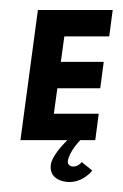

<svg xmlns="http://www.w3.org/2000/svg" viewBox="-20 -281 246 385"><path d="M206 -261H56L21 0H115C104 11 84 33 82 49C78 76 103 84 119 84C148 84 165 61 165 61L144 44C144 44 137 53 127 53C121 53 115 49 116 42C119 22 141 0 141 0H171L178 -53H88L95 -104H181L188 -157H102L109 -208H199Z"/></svg>

Font: Hussar Tani
Style: DwaKurs
Weight: 700
Foundry: Cannot Into Space Fonts
Version: Version 0.92